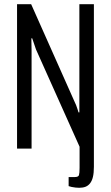

<svg xmlns="http://www.w3.org/2000/svg" viewBox="-20 -706 527 912"><path d="M356 186Q349 186 339 185Q329 184 320 182Q311 180 306 178V135H335Q352 135 355 126Q358 117 358 91V-9L151 -471Q148 -479 142.5 -496Q137 -513 133 -524H129Q129 -510 129.5 -493Q130 -476 130 -465V0H61V-686H128L335 -221Q338 -216 341.5 -206.5Q345 -197 348 -188Q351 -179 353 -172H357Q357 -185 357 -200.5Q357 -216 357 -227V-686H426V86Q426 115 421.5 134Q417 153 408 164.5Q399 176 386.5 181Q374 186 356 186Z"/></svg>

Font: Archivo ExtraCondensed Light
Style: Regular
Weight: 300
Width: 2
Designer: Hector Gatti
Foundry: Omnibus-Type
Version: Version 2.001